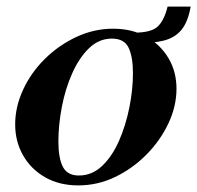

<svg xmlns="http://www.w3.org/2000/svg" viewBox="-20 -549 598 582"><path d="M217 13Q160 13 117 -11.5Q74 -36 50 -78Q26 -120 26 -172Q26 -225 50 -277Q74 -329 116 -370.5Q158 -412 211.5 -437Q265 -462 323 -462Q380 -462 423 -438Q466 -414 490.5 -373Q515 -332 515 -280Q515 -227 490.5 -175Q466 -123 424 -80.5Q382 -38 329 -12.5Q276 13 217 13ZM219 -17Q259 -17 289.5 -46Q320 -75 340.5 -121.5Q361 -168 372 -222.5Q383 -277 383 -327Q383 -376 370 -404Q357 -432 319 -432Q280 -432 250 -403Q220 -374 199 -327Q178 -280 167.5 -225Q157 -170 157 -120Q157 -70 170.5 -43.5Q184 -17 219 -17ZM382 -417 386 -450Q439 -450 458.5 -469Q478 -488 488 -529H558Q550 -483 530 -458.5Q510 -434 474.5 -425.5Q439 -417 382 -417Z"/></svg>

Font: Libre Bodoni Medium
Style: Italic
Weight: 500
Italic angle: -13°
Designer: Pablo Impallari, Rodrigo Fuenzalida
Foundry: Impallari Type
Version: Version 2.005;gftools[0.9.23]